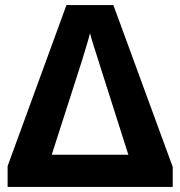

<svg xmlns="http://www.w3.org/2000/svg" viewBox="-20 -737 711 757"><path d="M10 0V-82L242 -717H427L661 -79V0ZM184 -127H486L379 -463Q374 -480 365.5 -506Q357 -532 348.5 -559Q340 -586 335 -606Q330 -586 321 -556.5Q312 -527 304 -500.5Q296 -474 292 -463Z"/></svg>

Font: RS Noto Sans
Style: Bold
Weight: 700
Designer: Monotype Design Team
Foundry: Monotype Imaging Inc.
Version: Version 3.10